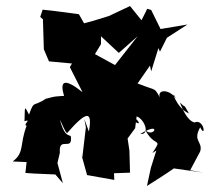

<svg xmlns="http://www.w3.org/2000/svg" viewBox="-20 -586 726 635"><path d="M497 -88 479 -31 466 29C496 10 525 -8 555 -29L653 -15L609 -23L642 -85C652 -118 616 -118 642 -165C662 -125 656 -195 623 -181C599 -187 582 -228 575 -247C606 -217 578 -255 605 -211C563 -226 541 -303 562 -260C537 -297 486 -290 517 -250C485 -302 508 -281 435 -310L476 -369L480 -350L504 -427L509 -415L532 -461L600 -505L511 -490L480 -553L467 -557L448 -519L410 -566L340 -533L288 -517L258 -509L241 -539C201 -544 163 -550 121 -554L113 -530L122 -522L125 -423L142 -383L218 -376L211 -364L253 -281C198 -325 175 -324 192 -269C156 -266 168 -269 127 -258C127 -258 127 -254 159 -280C85 -219 97 -265 76 -207C59 -240 63 -233 61 -185C87 -194 54 -173 68 -170C44 -107 62 -82 22 -52L68 -50L64 -14L93 -12L163 -9L188 20L170 -47L178 -81C173 -138 222 -83 214 -136C202 -141 192 -140 178 -190C182 -185 195 -148 202 -146C265 -218 287 -223 274 -151L259 -192L264 -165L252 -63L248 -79L268 -7L358 9L357 -13L410 -15L408 -88L402 -128L427 -162L432 -202L407 -228C417 -166 466 -168 419 -201C449 -212 484 -139 444 -143C520 -189 486 -125 460 -157C492 -95 520 -134 484 -80ZM345 -307 360 -371 294 -407 314 -440V-466L373 -411L435 -466C403 -426 373 -386 341 -346L327 -344Z"/></svg>

Font: Asimov Aggro
Style: Condensed
Weight: 500
Designer: Google
Version: Version 2.000980; 2014